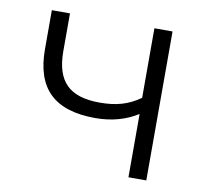

<svg xmlns="http://www.w3.org/2000/svg" viewBox="-62 -568 678 636"><g transform="rotate(10 276.5 -250.5)"><path d="M409 -213V0H469V-501H408V-267C367 -238 327 -227 272 -227C171 -227 124 -271 124 -374V-501H63V-370C63 -238 128 -174 267 -174C322 -174 370 -188 409 -213Z"/></g></svg>

Font: Poppy and Pepper Light
Style: Regular
Weight: 300
Designer: Thy Ha
Foundry: Thy Ha
Version: Version 0.001;Glyphs 3.2 (3227)